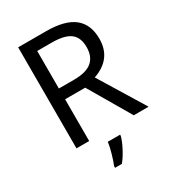

<svg xmlns="http://www.w3.org/2000/svg" viewBox="-219 -834 1061 1175"><g transform="rotate(-30 311.0 -246.5)"><path d="M187 -294.9V0H97.2V-713.9H293.9Q426.8 -713.9 490.5 -663.3Q554.2 -612.8 554.2 -511.2Q554.2 -369.1 411.1 -319.8L606.9 0H502L329.1 -294.9ZM187 -371.1H293.9Q380.9 -371.1 420.9 -405.3Q460.9 -439.5 460.9 -506.8Q460.9 -574.2 420.4 -605.2Q379.9 -636.2 289.1 -636.2H187ZM370.1 61V69.8Q362.3 100.6 338.6 146.2Q314.9 191.9 290 221.2H242.2V209Q252.9 184.1 266.1 138.7Q279.3 93.3 283.2 61Z"/></g></svg>

Font: NotoSans
Style: Regular
Weight: 400
Designer: Monotype Design team
Foundry: Monotype Imaging Inc.
Version: Version 1.04